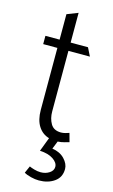

<svg xmlns="http://www.w3.org/2000/svg" viewBox="-129 -672 555 941"><g transform="rotate(15 149.0 -201.0)"><path d="M256 -430H147V-123Q147 -87 162.5 -60.5Q178 -34 215 -34Q226 -34 238.5 -37.5Q251 -41 256 -43L268 1Q260 3 244.5 7.5Q229 12 211 13L195 53Q235 59 258 83.5Q281 108 281 134Q281 176 249 198.5Q217 221 171 221Q152 221 130 215.5Q108 210 95 202L111 166Q119 170 136 175Q153 180 169 180Q194 180 213 167.5Q232 155 232 136Q232 115 207 98Q182 81 139 79L166 8Q131 -2 111 -33.5Q91 -65 91 -116V-430H19V-472H91V-601L147 -623V-472H235Z"/></g></svg>

Font: Palanquin ExtraLight
Style: Regular
Weight: 275
Designer: Pria Ravichandran
Version: Version 1.001